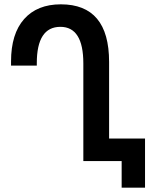

<svg xmlns="http://www.w3.org/2000/svg" viewBox="-20 -744 714 887"><path d="M542 123H650V-104H484V-458Q484 -724 261 -724Q152 -724 91.5 -656Q31 -588 31 -460V-441H150V-452Q150 -620 259 -620Q365 -620 365 -451V0H542Z"/></svg>

Font: Noto Sans Georgian Condensed Semi
Style: Regular
Weight: 600
Width: 3
Designer: Monotype Design Team
Foundry: Monotype Imaging Inc.
Version: Version 1.901